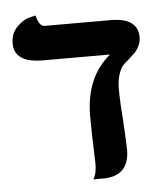

<svg xmlns="http://www.w3.org/2000/svg" viewBox="-45 -599 528 639"><g transform="rotate(-5 219.0 -279.0)"><path d="M352.1 -292Q352.1 -247.1 356.9 -189.9Q361.8 -105 361.8 -87.9Q361.8 4.9 265.1 1H241.2Q253.4 -17.1 252.9 -53.2Q252.9 -61 250 -142.1Q250 -154.3 249.5 -176.3Q249 -198.2 249 -208Q249 -339.8 333 -408.2H109.9Q12.7 -408.2 13.2 -473.1Q13.2 -506.3 34.2 -527.6Q55.2 -548.8 76.2 -554.2L97.2 -559.1Q106 -522 125 -522H344.2Q436 -522 436 -457Q436 -440.9 428.5 -426.5Q420.9 -412.1 412.8 -404.5Q404.8 -397 390.1 -383.8Q377.9 -374 371.6 -366.5Q365.2 -358.9 358.6 -338.9Q352.1 -318.8 352.1 -292Z"/></g></svg>

Font: Linux Libertine
Style: Semibold
Weight: 600
Designer: Philipp H. Poll
Foundry: Philipp H. Poll
Version: Version 5.1.2 ; ttfautohint (v0.9)